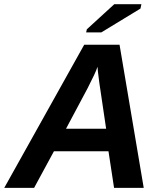

<svg xmlns="http://www.w3.org/2000/svg" viewBox="-41 -903 783 923"><path d="M218.3 -175.8 123 0H-20.5L363.8 -688H533.7L649.9 0H507.3L480.5 -175.8ZM427.7 -582Q422.9 -566.4 410.6 -540.5Q398.4 -514.6 379.9 -478.5L276.4 -284.2H469.2L436.5 -504.9Q432.1 -538.1 429.9 -557.4Q427.7 -576.7 427.7 -582ZM634.3 -861.8 445.8 -747.1H373L376.5 -762.2L508.3 -882.8H638.7Z"/></svg>

Font: Arimo
Style: Italic
Weight: 400
Italic angle: -12°
Designer: Steve Matteson
Foundry: Monotype Imaging Inc.
Version: Version 1.33